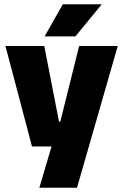

<svg xmlns="http://www.w3.org/2000/svg" viewBox="-20 -708 578 900"><path d="M347.5 -138 252.5 -97 351 -492.5H532L341 172H164.5L241 -87L325 -21.5H130L5.5 -492.5H187.5L256.5 -138ZM274.5 -688H455.5V-686L333.5 -537.5H190V-539Z"/></svg>

Font: Anek Tamil ExtraBold
Style: Regular
Weight: 800
Designer: Aadarsh Rajan (Tamil), Yesha Goshar (Latin)
Foundry: Ek Type
Version: Version 1.003